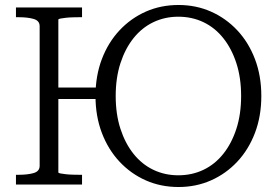

<svg xmlns="http://www.w3.org/2000/svg" viewBox="-20 -740 1114 770"><path d="M190 -389H403V-343H190ZM44 0V-39H54Q91 -39 115 -46Q139 -53 139 -75V-635Q139 -657 115 -664Q91 -671 54 -671H44V-710H309V-671H300Q286 -671 270.5 -670.5Q255 -670 242.5 -668.5Q230 -667 222 -665.5Q214 -664 214 -661V-49Q214 -46 222 -44.5Q230 -43 242.5 -41.5Q255 -40 270.5 -39.5Q286 -39 300 -39H309V0ZM696 10Q625 10 565 -16.5Q505 -43 459.5 -91.5Q414 -140 388.5 -207Q363 -274 363 -355Q363 -436 388.5 -503Q414 -570 459.5 -618.5Q505 -667 565 -693.5Q625 -720 696 -720Q766 -720 826 -693.5Q886 -667 931.5 -618.5Q977 -570 1002.5 -503Q1028 -436 1028 -355Q1028 -274 1002.5 -207Q977 -140 931.5 -91.5Q886 -43 826 -16.5Q766 10 696 10ZM695 -37Q750 -37 796 -59Q842 -81 875.5 -123Q909 -165 928 -223.5Q947 -282 947 -355Q947 -428 928 -486.5Q909 -545 875.5 -587Q842 -629 796 -651Q750 -673 695 -673Q641 -673 595 -651Q549 -629 515.5 -587Q482 -545 463 -486.5Q444 -428 444 -355Q444 -282 463 -223.5Q482 -165 515.5 -123Q549 -81 595 -59Q641 -37 695 -37Z"/></svg>

Font: Roboto Serif 36pt Light
Style: Regular
Weight: 300
Designer: Greg Gazdowicz
Foundry: Commercial Type
Version: Version 1.008